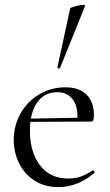

<svg xmlns="http://www.w3.org/2000/svg" viewBox="-20 -751 448 783"><path d="M36 -180Q36 -239 64 -288.5Q92 -338 140.5 -366.5Q189 -395 247 -395Q303 -395 333 -365Q363 -335 363 -281Q363 -267 360.5 -261Q358 -255 351 -255H295L296 -273Q296 -323 274 -349Q252 -375 214 -375Q161 -375 131.5 -333Q102 -291 102 -218Q102 -131 143 -77Q184 -23 258 -23Q288 -23 309.5 -31Q331 -39 358 -56H359Q362 -56 364.5 -52.5Q367 -49 365 -46Q297 12 219 12Q161 12 120 -15Q79 -42 57.5 -86Q36 -130 36 -180ZM83 -267 310 -271V-255L84 -254ZM221 -472Q218 -472 215.5 -473.5Q213 -475 214 -476L266 -716Q267 -720 287 -725.5Q307 -731 319 -731Q328 -731 327 -727L225 -474Q225 -472 221 -472Z"/></svg>

Font: Cormorant Infant
Style: Regular
Weight: 400
Designer: Christian Thalmann (Catharsis Fonts)
Foundry: Catharsis Fonts
Version: Version 4.000